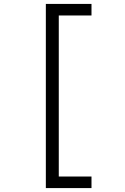

<svg xmlns="http://www.w3.org/2000/svg" viewBox="-20 -850 640 980"><path d="M214 110H447V51H280V-771H447V-830H214Z"/></svg>

Font: JetBrains Mono ExtraLight
Style: Regular
Weight: 240
Monospace: yes
Designer: Philipp Nurullin, Konstantin Bulenkov
Foundry: JetBrains
Version: Version 2.305